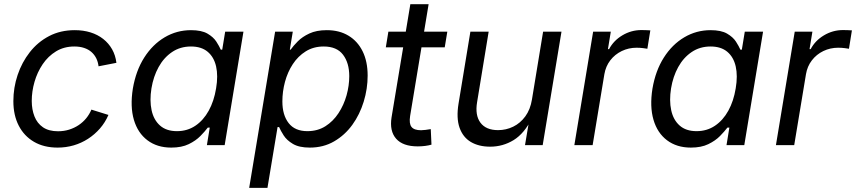

<svg xmlns="http://www.w3.org/2000/svg" viewBox="-20 -694 4093 918"><path d="M255.4 11.7Q189.9 11.7 142.6 -15.9Q95.2 -43.5 69.6 -93.3Q43.9 -143.1 43.9 -210.4Q43.9 -274.9 64.2 -335.4Q84.5 -396 122.6 -444.6Q160.6 -493.2 214.8 -521.5Q269 -549.8 337.4 -549.8Q378.4 -549.8 412.8 -539.1Q447.3 -528.3 473.4 -507.8Q499.5 -487.3 515.9 -458.5Q532.2 -429.7 536.6 -393.6L451.2 -377Q448.7 -397.9 440.2 -415.3Q431.6 -432.6 417.2 -445.3Q402.8 -458 382.3 -464.8Q361.8 -471.7 335.4 -471.7Q286.1 -471.7 248 -448.5Q210 -425.3 184.1 -387Q158.2 -348.6 145 -302.7Q131.8 -256.8 131.8 -211.4Q131.8 -170.4 144.8 -137.5Q157.7 -104.5 185.5 -85.4Q213.4 -66.4 257.3 -66.4Q285.6 -66.4 310.5 -74.2Q335.4 -82 356.2 -95.9Q377 -109.9 392.3 -128.7Q407.7 -147.5 417 -169.9L498.5 -144.5Q482.9 -108.4 457.8 -79.6Q432.6 -50.8 400.9 -30.3Q369.1 -9.8 332.3 1Q295.4 11.7 255.4 11.7Z M798.8 11.7Q731.4 11.7 685.1 -23.2Q638.7 -58.1 620.1 -121.3Q601.6 -184.6 615.2 -270.5Q629.9 -356.4 669.7 -418.9Q709.5 -481.4 767.3 -515.6Q825.2 -549.8 893.1 -549.8Q943.8 -549.8 972.2 -533.2Q1000.5 -516.6 1014.4 -494.9Q1028.3 -473.1 1035.6 -456.5H1042.5L1056.6 -542.5H1144L1054.2 0H969.2L982.9 -84H973.6Q960 -65.9 938.2 -43.7Q916.5 -21.5 882.6 -4.9Q848.6 11.7 798.8 11.7ZM826.2 -66.9Q875.5 -66.9 914.1 -92.8Q952.6 -118.7 978 -164.8Q1003.4 -210.9 1013.2 -271.5Q1023.4 -331.5 1013.2 -376.5Q1002.9 -421.4 972.9 -446.5Q942.9 -471.7 893.1 -471.7Q841.8 -471.7 802.5 -445.1Q763.2 -418.5 738.3 -373.3Q713.4 -328.1 704.1 -271.5Q694.8 -213.4 704.8 -167Q714.8 -120.6 745.1 -93.8Q775.4 -66.9 826.2 -66.9Z M1171.4 204.1 1295.4 -542.5H1379.9L1365.7 -456.5H1369.6Q1382.3 -474.6 1403.8 -496.3Q1425.3 -518.1 1459.2 -533.9Q1493.2 -549.8 1542.5 -549.8Q1602.5 -549.8 1646.2 -523.4Q1689.9 -497.1 1713.9 -448.5Q1737.8 -399.9 1737.8 -332.5Q1737.8 -269.5 1719 -208Q1700.2 -146.5 1664.6 -97.2Q1628.9 -47.9 1577.6 -18.1Q1526.4 11.7 1461.4 11.7Q1410.2 11.7 1380.6 -5.9Q1351.1 -23.4 1336.4 -46.4Q1321.8 -69.3 1314.5 -86.4H1307.1L1258.8 204.1ZM1449.7 -66.9Q1498.5 -66.9 1535.6 -90.3Q1572.8 -113.8 1598.4 -152.8Q1624 -191.9 1637 -238.3Q1649.9 -284.7 1649.9 -330.1Q1649.9 -393.1 1620.1 -432.4Q1590.3 -471.7 1527.8 -471.7Q1479 -471.7 1441.9 -448.5Q1404.8 -425.3 1379.9 -387.2Q1355 -349.1 1342.5 -302.5Q1330.1 -255.9 1330.1 -209Q1330.1 -144 1360.1 -105.5Q1390.1 -66.9 1449.7 -66.9Z M2118.7 -542.5 2106.4 -467.8H1824.7L1836.9 -542.5ZM1941.9 -673.8H2029.3L1940.9 -139.6Q1935.1 -103 1947.5 -87.2Q1960 -71.3 1993.2 -71.3Q2002 -71.3 2015.1 -73Q2028.3 -74.7 2039.6 -76.7L2043 -2.4Q2029.8 1.5 2012.5 3.7Q1995.1 5.9 1977.5 5.9Q1906.2 5.9 1874 -30.8Q1841.8 -67.4 1852.1 -132.8Z M2323.7 7.3Q2269.5 7.3 2231.4 -15.1Q2193.4 -37.6 2177.2 -83.5Q2161.1 -129.4 2172.4 -198.7L2229 -542.5H2316.4L2261.2 -206.1Q2250.5 -143.1 2277.1 -107.4Q2303.7 -71.8 2361.3 -71.8Q2399.9 -71.8 2433.8 -88.4Q2467.8 -105 2491.7 -137.7Q2515.6 -170.4 2523.4 -218.3L2576.7 -542.5H2664.6L2574.7 0H2490.2L2512.2 -131.3H2524.9Q2487.3 -55.7 2435.8 -24.2Q2384.3 7.3 2323.7 7.3Z M2726.1 0 2815.9 -542.5H2900.4L2886.7 -459H2892.1Q2913.6 -500 2955.8 -525.1Q2998 -550.3 3046.9 -550.3Q3056.6 -550.3 3069.3 -549.8Q3082 -549.3 3089.4 -548.8L3075.2 -460.9Q3069.3 -461.9 3054.7 -463.9Q3040 -465.8 3023.4 -465.8Q2985.8 -465.8 2952.9 -450Q2919.9 -434.1 2897.9 -405.5Q2876 -377 2869.6 -338.9L2813.5 0Z M3283.2 11.7Q3215.8 11.7 3169.4 -23.2Q3123 -58.1 3104.5 -121.3Q3085.9 -184.6 3099.6 -270.5Q3114.3 -356.4 3154.1 -418.9Q3193.8 -481.4 3251.7 -515.6Q3309.6 -549.8 3377.4 -549.8Q3428.2 -549.8 3456.5 -533.2Q3484.9 -516.6 3498.8 -494.9Q3512.7 -473.1 3520 -456.5H3526.9L3541 -542.5H3628.4L3538.6 0H3453.6L3467.3 -84H3458Q3444.3 -65.9 3422.6 -43.7Q3400.9 -21.5 3366.9 -4.9Q3333 11.7 3283.2 11.7ZM3310.5 -66.9Q3359.9 -66.9 3398.4 -92.8Q3437 -118.7 3462.4 -164.8Q3487.8 -210.9 3497.6 -271.5Q3507.8 -331.5 3497.6 -376.5Q3487.3 -421.4 3457.3 -446.5Q3427.2 -471.7 3377.4 -471.7Q3326.2 -471.7 3286.9 -445.1Q3247.6 -418.5 3222.7 -373.3Q3197.8 -328.1 3188.5 -271.5Q3179.2 -213.4 3189.2 -167Q3199.2 -120.6 3229.5 -93.8Q3259.8 -66.9 3310.5 -66.9Z M3689.9 0 3779.8 -542.5H3864.3L3850.6 -459H3856Q3877.4 -500 3919.7 -525.1Q3961.9 -550.3 4010.7 -550.3Q4020.5 -550.3 4033.2 -549.8Q4045.9 -549.3 4053.2 -548.8L4039.1 -460.9Q4033.2 -461.9 4018.6 -463.9Q4003.9 -465.8 3987.3 -465.8Q3949.7 -465.8 3916.7 -450Q3883.8 -434.1 3861.8 -405.5Q3839.8 -377 3833.5 -338.9L3777.3 0Z"/></svg>

Font: Inter 16pt
Style: Italic
Weight: 400
Italic angle: -9.3988°
Version: Version 4.001;git-66647c0bb